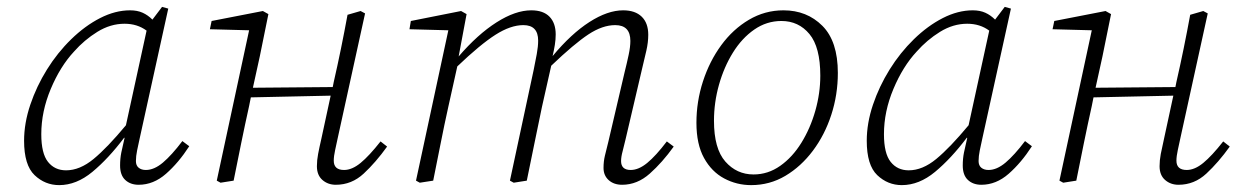

<svg xmlns="http://www.w3.org/2000/svg" viewBox="-20 -525 3603 558"><path d="M100 -135Q100 -79 119.5 -54.5Q139 -30 172 -30Q212 -30 252 -63Q292 -96 346 -161L406 -436Q379 -456 342 -456Q301 -456 263 -432.5Q225 -409 195 -375Q155 -332 127.5 -266.5Q100 -201 100 -135ZM383 12Q359 12 344 -2Q329 -16 329 -44Q329 -64 332.5 -81.5Q336 -99 342 -124L341 -125Q295 -64 248.5 -25.5Q202 13 152 13Q111 13 80.5 -16Q50 -45 50 -116Q50 -167 68 -220.5Q86 -274 116.5 -323Q147 -372 187 -411Q227 -450 271 -472.5Q315 -495 358 -495Q379 -495 394.5 -488Q410 -481 423 -468L451 -505L469 -500L386 -123Q382 -105 378.5 -88Q375 -71 375 -57Q375 -44 383 -37.5Q391 -31 404 -31Q428 -31 453.5 -52.5Q479 -74 510 -115L530 -100Q499 -52 462.5 -20Q426 12 383 12Z M956 12Q933 12 917 -2Q901 -16 901 -42Q901 -59 904.5 -77.5Q908 -96 914 -122L941 -247L709 -242L704 -217Q692 -163 681 -109Q670 -55 659 0L621 6L610 0L704 -437L590 -440L595 -464L744 -493L760 -484L735 -361L715 -270L947 -272L950 -287Q961 -335 971 -384Q981 -433 990 -482L1028 -493L1041 -486L962 -126Q958 -107 954 -89Q950 -71 950 -58Q950 -31 980 -31Q1003 -31 1028 -51.5Q1053 -72 1086 -114L1105 -99Q1072 -53 1037 -20.5Q1002 12 956 12Z M1788 12Q1764 12 1749 -1.5Q1734 -15 1734 -37Q1734 -56 1738 -72.5Q1742 -89 1748 -113L1795 -314Q1802 -342 1807 -365.5Q1812 -389 1812 -406Q1812 -452 1768 -452Q1731 -452 1690 -425Q1649 -398 1582 -334L1555 -214Q1544 -161 1533 -107.5Q1522 -54 1511 0L1473 6L1462 0L1531 -322Q1536 -346 1540 -368Q1544 -390 1544 -407Q1544 -452 1501 -452Q1464 -452 1420 -424Q1376 -396 1309 -332L1283 -215Q1271 -161 1260.5 -107.5Q1250 -54 1239 0L1200 6L1189 0L1283 -437L1170 -440L1174 -464L1320 -493L1336 -484L1313 -361Q1368 -425 1423 -460Q1478 -495 1524 -495Q1559 -495 1577 -476.5Q1595 -458 1595 -425Q1595 -410 1592.5 -394.5Q1590 -379 1586 -362Q1640 -427 1693 -461Q1746 -495 1791 -495Q1826 -495 1845 -476.5Q1864 -458 1864 -424Q1864 -402 1858.5 -378Q1853 -354 1846 -325L1798 -120Q1794 -102 1789.5 -85.5Q1785 -69 1785 -57Q1785 -31 1813 -31Q1836 -31 1861 -51.5Q1886 -72 1918 -114L1938 -99Q1905 -53 1868.5 -20.5Q1832 12 1788 12Z M2163 13Q2121 13 2084.5 -6.5Q2048 -26 2026 -66Q2004 -106 2004 -168Q2004 -230 2023 -288.5Q2042 -347 2076 -393.5Q2110 -440 2156.5 -467.5Q2203 -495 2257 -495Q2325 -495 2370 -450Q2415 -405 2415 -313Q2415 -250 2396 -191.5Q2377 -133 2342.5 -87Q2308 -41 2262.5 -14Q2217 13 2163 13ZM2170 -18Q2212 -18 2247.5 -43Q2283 -68 2309 -110Q2335 -152 2349.5 -203Q2364 -254 2364 -305Q2364 -388 2332.5 -426Q2301 -464 2251 -464Q2208 -464 2172 -439Q2136 -414 2110 -372Q2084 -330 2069.5 -278.5Q2055 -227 2055 -174Q2055 -93 2088 -55.5Q2121 -18 2170 -18Z M2549 -135Q2549 -79 2568.5 -54.5Q2588 -30 2621 -30Q2661 -30 2701 -63Q2741 -96 2795 -161L2855 -436Q2828 -456 2791 -456Q2750 -456 2712 -432.5Q2674 -409 2644 -375Q2604 -332 2576.5 -266.5Q2549 -201 2549 -135ZM2832 12Q2808 12 2793 -2Q2778 -16 2778 -44Q2778 -64 2781.5 -81.5Q2785 -99 2791 -124L2790 -125Q2744 -64 2697.5 -25.5Q2651 13 2601 13Q2560 13 2529.5 -16Q2499 -45 2499 -116Q2499 -167 2517 -220.5Q2535 -274 2565.5 -323Q2596 -372 2636 -411Q2676 -450 2720 -472.5Q2764 -495 2807 -495Q2828 -495 2843.5 -488Q2859 -481 2872 -468L2900 -505L2918 -500L2835 -123Q2831 -105 2827.5 -88Q2824 -71 2824 -57Q2824 -44 2832 -37.5Q2840 -31 2853 -31Q2877 -31 2902.5 -52.5Q2928 -74 2959 -115L2979 -100Q2948 -52 2911.5 -20Q2875 12 2832 12Z M3405 12Q3382 12 3366 -2Q3350 -16 3350 -42Q3350 -59 3353.5 -77.5Q3357 -96 3363 -122L3390 -247L3158 -242L3153 -217Q3141 -163 3130 -109Q3119 -55 3108 0L3070 6L3059 0L3153 -437L3039 -440L3044 -464L3193 -493L3209 -484L3184 -361L3164 -270L3396 -272L3399 -287Q3410 -335 3420 -384Q3430 -433 3439 -482L3477 -493L3490 -486L3411 -126Q3407 -107 3403 -89Q3399 -71 3399 -58Q3399 -31 3429 -31Q3452 -31 3477 -51.5Q3502 -72 3535 -114L3554 -99Q3521 -53 3486 -20.5Q3451 12 3405 12Z"/></svg>

Font: Source Serif 4 SmText Light
Style: Italic
Weight: 300
Italic angle: -12°
Designer: Frank Grießhammer
Foundry: Adobe
Version: Version 4.005;hotconv 1.1.0;makeotfexe 2.6.0